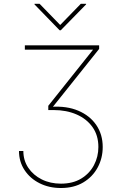

<svg xmlns="http://www.w3.org/2000/svg" viewBox="-20 -780 623 992"><path d="M294.9 191.4Q233.4 191.4 184.3 166.7Q135.3 142.1 106.7 98.6Q78.1 55.2 78.1 0H100.6Q100.6 48.8 126.2 86.9Q151.9 125 195.8 147Q239.7 168.9 294.9 168.9Q356.4 168.9 399.7 142.6Q442.9 116.2 465.6 73Q488.3 29.8 488.3 -20.5Q488.3 -80.6 458 -123.3Q427.7 -166 375.5 -188.7Q323.2 -211.4 256.8 -211.4H229.5V-233.4L460.4 -522.9V-523.4H108.4V-545.9H492.2V-527.3L244.6 -217.3V-228Q324.7 -233.4 384.5 -208Q444.3 -182.6 477.5 -134Q510.7 -85.4 510.7 -20.5Q510.7 37.1 484.6 85.4Q458.5 133.8 410.2 162.6Q361.8 191.4 294.9 191.4ZM184.6 -760.3 291 -650.9 397.5 -760.3H424.8V-757.3L293.9 -623.5H288.1L158.2 -757.3V-760.3Z"/></svg>

Font: Inter Thin
Style: Regular
Weight: 250
Designer: Rasmus Andersson
Foundry: rsms
Version: Version 4.001;git-66647c0bb